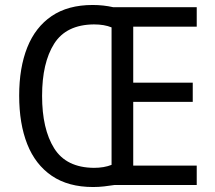

<svg xmlns="http://www.w3.org/2000/svg" viewBox="-20 -743 865 771"><path d="M352 -723Q395 -723 435 -714H770V-636H515V-411H754V-334H515V-78H770V0H439Q419 3 398 5.5Q377 8 354 8Q254 8 188 -37Q122 -82 89.5 -164Q57 -246 57 -359Q57 -471 89.5 -552.5Q122 -634 187.5 -678.5Q253 -723 352 -723ZM357 -645Q246 -644 197.5 -567.5Q149 -491 149 -358Q149 -225 197.5 -147.5Q246 -70 357 -69Q398 -69 428 -81V-633Q399 -645 357 -645Z"/></svg>

Font: Noto Sans Kannada SemiCondensed
Style: Regular
Weight: 400
Width: 4
Designer: Jelle Bosma - Monotype Design Team
Foundry: Monotype Imaging Inc.
Version: Version 2.005; ttfautohint (v1.8.4.7-5d5b)